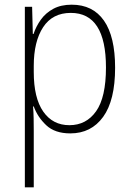

<svg xmlns="http://www.w3.org/2000/svg" viewBox="-20 -559 570 819"><path d="M86 240V-530H117L120 -414H123Q134 -447 154.5 -475.5Q175 -504 207.5 -521.5Q240 -539 286 -539Q376 -539 423.5 -471Q471 -403 471 -270Q471 -131 420 -60.5Q369 10 280 10Q214 10 177 -25Q140 -60 124 -105H121Q123 -81 123.5 -54Q124 -27 124 0V240ZM276 -25Q348 -25 390 -84.5Q432 -144 432 -271Q432 -504 282 -504Q204 -504 164 -443Q124 -382 124 -278V-252Q124 -141 164.5 -83Q205 -25 276 -25Z"/></svg>

Font: Noto Sans Mono Condensed ExtraLight
Style: Regular
Weight: 200
Width: 3
Designer: Monotype Design Team
Foundry: Monotype Imaging Inc.
Version: Version 2.014; ttfautohint (v1.8.4.7-5d5b)